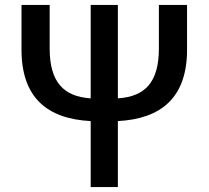

<svg xmlns="http://www.w3.org/2000/svg" viewBox="-20 -757 845 777"><path d="M347 0H457V-267C632 -276 737 -362 737 -556V-737H623V-561C623 -424 567 -366 457 -359V-737H347V-359C238 -366 181 -424 181 -561V-737H67V-556C67 -362 171 -276 347 -267Z"/></svg>

Font: Noto Sans JP Medium
Style: Regular
Weight: 500
Designer: Ryoko NISHIZUKA 西塚涼子 (kana, bopomofo & ideographs); Paul D. Hunt (Latin, Greek & Cyrillic); Sandoll Communications 산돌커뮤니
Foundry: Adobe
Version: Version 2.004;hotconv 1.0.118;makeotfexe 2.5.65603